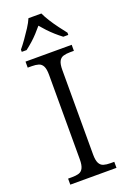

<svg xmlns="http://www.w3.org/2000/svg" viewBox="-174 -989 701 1047"><g transform="rotate(-20 176.5 -465.5)"><path d="M42 0V-35H65Q89 -35 105 -40Q121 -45 129.5 -62Q138 -79 138 -112V-602Q138 -636 129.5 -652.5Q121 -669 105 -674Q89 -679 65 -679H42V-714H310V-679H288Q265 -679 248.5 -674Q232 -669 223.5 -652.5Q215 -636 215 -602V-112Q215 -79 223.5 -62Q232 -45 248.5 -40Q265 -35 288 -35H310V0ZM41 -784Q57 -803 75.5 -829Q94 -855 111.5 -882Q129 -909 138 -931H213Q223 -909 240 -882Q257 -855 276.5 -829Q296 -803 311 -784V-771H282Q261 -787 242.5 -803.5Q224 -820 207 -838Q190 -856 175 -874Q160 -856 143.5 -838Q127 -820 108.5 -803.5Q90 -787 69 -771H41Z"/></g></svg>

Font: Noto Serif Tibetan Light
Style: Regular
Weight: 300
Version: Version 2.103